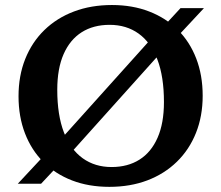

<svg xmlns="http://www.w3.org/2000/svg" viewBox="-20 -714 860 746"><path d="M203.5 -158.5 576 -573 608 -603 681.5 -682.5H772.5L655 -556.5L617.5 -523.5L245.5 -109L213.5 -79L139.5 0H49L166.5 -126ZM415 -694.5Q495 -694.5 560 -669.2Q625 -644 671.2 -597.8Q717.5 -551.5 742.5 -486.5Q767.5 -421.5 767.5 -342Q767.5 -263 741.5 -197.8Q715.5 -132.5 667.2 -85.5Q619 -38.5 552.5 -13.2Q486 12 405 12Q324.5 12 259.8 -13Q195 -38 148.5 -84.5Q102 -131 77 -196Q52 -261 52 -340Q52 -419.5 78 -484.8Q104 -550 152.2 -597Q200.5 -644 267 -669.2Q333.5 -694.5 415 -694.5ZM413.5 -65Q476.5 -65 522 -93.8Q567.5 -122.5 592.2 -178.8Q617 -235 617 -317.5Q617 -416 591.5 -482.8Q566 -549.5 518.5 -583.5Q471 -617.5 406 -617.5Q343 -617.5 297.5 -588.8Q252 -560 227.2 -503.8Q202.5 -447.5 202.5 -365Q202.5 -267 228.2 -200Q254 -133 301.5 -99Q349 -65 413.5 -65Z"/></svg>

Font: Newsreader SemiBold
Style: Regular
Weight: 600
Designer: Hugues Gentile
Foundry: Production Type
Version: Version 1.003